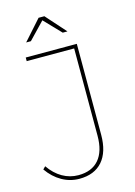

<svg xmlns="http://www.w3.org/2000/svg" viewBox="-131 -955 722 1024"><g transform="rotate(-15 229.5 -443.0)"><path d="M349 -197Q349 -102 304.5 -51Q260 0 177 0Q126 0 81 -25.5Q36 -51 3 -98L17 -112Q48 -67 89 -43.5Q130 -20 177 -20Q251 -20 290 -65.5Q329 -111 329 -197V-679H67V-699H349ZM188 -886H220L318 -776H292L198 -874H210L116 -776H90Z"/></g></svg>

Font: Alexandria Thin
Style: Regular
Weight: 250
Designer: Mohamed Gaber
Foundry: Kief Type Foundry
Version: Version 5.100